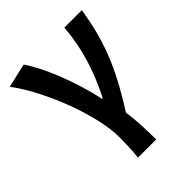

<svg xmlns="http://www.w3.org/2000/svg" viewBox="-216 -688 1008 1008"><g transform="rotate(-45 287.5 -184.0)"><path d="M215 201Q218 176 219 156.5Q220 137 221 113.5Q222 90 222 55Q222 -5 204 -83Q186 -161 155.5 -243Q125 -325 85.5 -402Q46 -479 2 -538L136 -569Q158 -537 181.5 -491Q205 -445 227 -389.5Q249 -334 268 -273Q287 -212 300 -151H305Q337 -214 362 -279.5Q387 -345 403 -414.5Q419 -484 424 -555H554Q543 -485 527 -422Q511 -359 487 -296Q463 -233 426.5 -163.5Q390 -94 337 -10Q345 41 347.5 97Q350 153 350 201Z"/></g></svg>

Font: Noto Sans KR SemiBold
Style: Regular
Weight: 600
Designer: Ryoko NISHIZUKA  (kana, bopomofo & ideographs); Paul D. Hunt (Latin, Greek & Cyrillic); Sandoll Communications , Soo-you
Foundry: Adobe
Version: Version 2.004-H2;hotconv 1.0.118;makeotfexe 2.5.65603